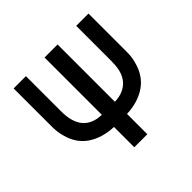

<svg xmlns="http://www.w3.org/2000/svg" viewBox="-174 -904 1089 1089"><g transform="rotate(-45 370.0 -360.0)"><path d="M318 -163Q227.5 -166.5 165 -208.2Q102.5 -250 81 -331.5Q70 -368 70 -415V-720H168.5V-441Q168.5 -397.5 176 -368.5Q190 -314 226.5 -287.8Q263 -261.5 318 -260.5V-720H422.5V-260.5Q478 -261.5 516 -290Q554 -318.5 566 -373.5Q572 -401 572 -441V-720H670.5V-415Q670.5 -393.5 668.2 -373.8Q666 -354 659.5 -333Q637.5 -251 575 -208.8Q512.5 -166.5 422.5 -163V0H318Z"/></g></svg>

Font: Hauora SemiBold
Style: Regular
Weight: 600
Designer: Wayne Shih
Foundry: WCYS
Version: Version 1.001